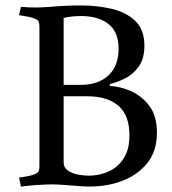

<svg xmlns="http://www.w3.org/2000/svg" viewBox="-20 -678 633 706"><path d="M309 8Q293 8 267.5 6Q242 4 216 2Q190 0 170 0Q151 0 120 2Q89 4 57 8L50 -25Q50 -25 61 -26.5Q72 -28 86 -31Q100 -34 109 -38Q120 -43 122.5 -49.5Q125 -56 125 -69V-578Q125 -591 122.5 -597.5Q120 -604 109 -609Q100 -613 86 -616Q72 -619 61 -620.5Q50 -622 50 -622L57 -653Q108 -648 165.5 -653Q223 -658 279 -658Q338 -658 391 -645.5Q444 -633 477.5 -601Q511 -569 511 -510Q511 -462 490 -433Q469 -404 439.5 -389.5Q410 -375 384 -369V-362Q424 -360 463.5 -342Q503 -324 530 -287.5Q557 -251 557 -190Q557 -123 522.5 -79.5Q488 -36 432 -14Q376 8 309 8ZM214 -324V-81Q214 -62 229.5 -51Q245 -40 267 -36Q289 -32 306 -32Q345 -32 379.5 -47.5Q414 -63 435 -96Q456 -129 456 -180Q456 -254 415.5 -289Q375 -324 301 -324ZM214 -612V-366H277Q341 -366 378.5 -400.5Q416 -435 416 -499Q416 -561 378.5 -590Q341 -619 279 -619Q242 -619 214 -612Z"/></svg>

Font: Buenard
Style: Regular
Weight: 400
Version: Version 2.000